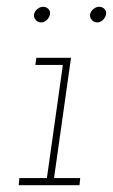

<svg xmlns="http://www.w3.org/2000/svg" viewBox="-20 -545 332 565"><path d="M37 -21 35 0H214L216 -21H139L189 -375H87L84 -354H165L118 -21ZM245 -502Q244 -493 250.5 -486Q257 -479 266 -479Q275 -479 282.5 -486Q290 -493 292 -502Q294 -512 287.5 -518.5Q281 -525 272 -525Q263 -525 255 -518.5Q247 -512 245 -502ZM80 -502Q79 -493 85.5 -486Q92 -479 101 -479Q110 -479 117.5 -486Q125 -493 127 -502Q129 -512 122.5 -518.5Q116 -525 107 -525Q98 -525 90 -518.5Q82 -512 80 -502Z"/></svg>

Font: Josefin Slab Thin ExtraLight
Style: Italic
Weight: 250
Italic angle: -12°
Version: Version 2.000